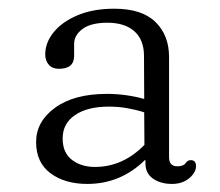

<svg xmlns="http://www.w3.org/2000/svg" viewBox="-20 -730 517 452"><path d="M86.5 -602Q86.5 -629.5 106.2 -654Q126 -678.5 162.5 -694Q199 -709.5 249 -709.5Q314 -709.5 346 -678.2Q378 -647 378 -595.5V-360Q378 -338.5 397.5 -338.5Q412 -338.5 416.8 -345.8Q421.5 -353 429 -353Q441.5 -353 441.5 -339Q441.5 -324 425.5 -310.5Q409.5 -297 385 -297Q357.5 -297 339.2 -310.2Q321 -323.5 322.5 -349.5L322 -354Q264.5 -297 185.5 -297Q132.5 -297 98.8 -322.2Q65 -347.5 65 -395.5Q65 -444 109.8 -476.5Q154.5 -509 232 -509Q254.5 -509 277.5 -505.8Q300.5 -502.5 319.5 -497L319 -598Q319 -636.5 296.2 -656.5Q273.5 -676.5 233 -676.5Q194 -676.5 174.2 -661.8Q154.5 -647 154.5 -626.5V-598.5Q154.5 -568 118.5 -568Q103.5 -568 95 -577.5Q86.5 -587 86.5 -602ZM127.5 -404Q127.5 -370.5 149.2 -353.8Q171 -337 203.5 -337Q269.5 -337 320 -389L319.5 -465.5Q301 -471.5 280.2 -475.2Q259.5 -479 236 -479Q186 -479 156.8 -459.2Q127.5 -439.5 127.5 -404Z"/></svg>

Font: Fraunces 72pt SuperSoft Light
Style: Regular
Weight: 300
Version: Version 1.000;[0bf87f6ff]